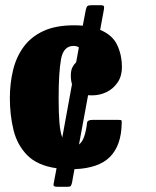

<svg xmlns="http://www.w3.org/2000/svg" viewBox="-20 -635 603 740"><path d="M18 -256.5Q18 -312.5 30 -363.2Q42 -414 70.2 -453.2Q98.5 -492.5 146.2 -515Q194 -537.5 266 -537.5Q283.5 -537.5 299 -536L311 -598.5Q313.5 -609 317.5 -612Q321.5 -615 335 -615H366.5Q379.5 -615 380.8 -610.2Q382 -605.5 380 -595.5L366 -520Q414.5 -499.5 432.2 -460.5Q450 -421.5 450 -377Q450 -342 433.5 -317.5Q417 -293 390.8 -280.2Q364.5 -267.5 335.5 -267.5Q327 -267.5 319.5 -268L284.5 -78Q298 -88.5 305.2 -111Q312.5 -133.5 315.5 -161.5Q316.5 -173 337 -173H435.5Q447 -173 448.2 -170.8Q449.5 -168.5 449 -159Q447.5 -74.5 404 -30.5Q360.5 13.5 267 17L257.5 69.5Q255 78.5 252.8 81.8Q250.5 85 239 85H204Q192.5 85 188.8 82.8Q185 80.5 187 71.5L198 13.5Q124 3 85 -36.8Q46 -76.5 32 -134.2Q18 -192 18 -256.5ZM206 -256.5Q206 -200 209 -163.2Q212 -126.5 220 -105L257.5 -310.5Q253 -324.5 253 -343.5Q253 -364 259.2 -375.8Q265.5 -387.5 273.5 -395L284 -452.5Q275.5 -458 263.5 -458Q224.5 -458 215.2 -406.8Q206 -355.5 206 -256.5Z"/></svg>

Font: Besley* Condensed Heavy
Style: Regular
Weight: 800
Width: 3
Designer: Owen Earl
Foundry: indestructible type*
Version: Version 3.000; ttfautohint (v1.8.3)